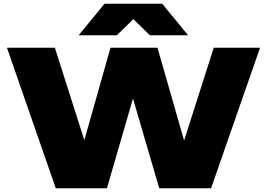

<svg xmlns="http://www.w3.org/2000/svg" viewBox="-20 -1005 1422 1025"><path d="M17.1 -750H272.9L430.2 -256.8L569.8 -750H820.8L962.9 -254.9L1121.1 -750H1368.2L1106.9 0H830.1L689.9 -479L550.8 0H277.8ZM538.1 -984.9H846.2L983.9 -816.9H779.8L691.9 -902.8L604 -816.9H399.9Z"/></svg>

Font: Mattone
Style: Bold
Weight: 700
Width: 6
Designer: Nunzio Mazzaferro
Foundry: Collletttivo
Version: Version 2.000;Glyphs 3.2 (3217)